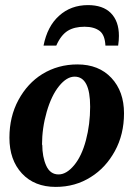

<svg xmlns="http://www.w3.org/2000/svg" viewBox="-20 -725 540 754"><path d="M145 -156 146 -157Q146 -109 161.5 -74.5Q177 -40 210 -40Q241 -40 271 -76Q301 -112 317.5 -174.5Q334 -237 334 -306Q334 -424 273 -424Q242 -424 212 -387Q182 -350 163.5 -286Q145 -222 145 -156ZM284 -472Q368 -472 417.5 -419Q467 -366 467 -280Q467 -197 431 -131.5Q395 -66 337 -30Q276 9 199 9Q115 9 66 -44Q17 -97 17 -184Q17 -267 52.5 -332.5Q88 -398 146 -434Q208 -472 284 -472ZM326 -705H325Q384 -705 415 -674Q447 -642 447 -584Q447 -566 444 -546H394Q392 -587 372 -603Q350 -620 312 -620Q272 -620 246 -604Q219 -587 201 -546H151Q166 -622 212 -663Q258 -705 326 -705Z"/></svg>

Font: Libra Serif Modern
Style: Bold Italic
Weight: 700
Italic angle: -12°
Designer: Stefan Peev, Context Ltd
Foundry: Stefan Peev, Context Ltd
Version: Version 1.000